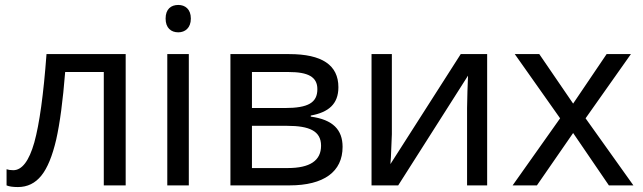

<svg xmlns="http://www.w3.org/2000/svg" viewBox="-20 -757 2624 784"><path d="M493.2 -536.1H169.9C157.7 -371.1 141.1 -251 120.1 -175.3C98.6 -99.6 69.8 -62 34.2 -62C22.9 -62 13.7 -63.5 6.8 -65.9V0C16.6 4.4 32.2 6.8 53.2 6.8C91.8 6.8 124 -8.8 148.9 -40C173.8 -70.8 193.8 -120.1 209.5 -187C224.6 -253.9 236.8 -345.7 246.1 -462.9H403.8V0H493.2Z M656.2 -681.2C656.2 -642.6 678.7 -625 708 -625C735.4 -625 759.3 -642.6 759.3 -681.2C759.3 -720.2 735.4 -736.8 708 -736.8C678.7 -736.8 656.2 -720.2 656.2 -681.2ZM751 -536.1H663.1V0H751Z M1361.8 -400.9C1361.8 -491.2 1294.9 -536.1 1161.1 -536.1H920.9V0H1162.1C1302.2 0 1378.9 -55.7 1378.9 -157.2C1378.9 -227.1 1339.4 -268.6 1249 -280.8V-285.2C1321.3 -298.3 1361.8 -332 1361.8 -400.9ZM1275.9 -393.1C1275.9 -337.9 1238.8 -315.9 1143.1 -315.9H1008.8V-462.9H1159.2C1237.3 -462.9 1275.9 -443.4 1275.9 -393.1ZM1291 -162.1C1291 -101.1 1245.6 -70.8 1154.8 -70.8H1008.8V-243.2H1152.8C1243.2 -243.2 1291 -222.2 1291 -162.1Z M1497.1 -536.1V0H1606L1891.1 -448.2L1888.7 -383.8L1887.2 -315.9V0H1969.2V-536.1H1861.3L1574.2 -86.9L1576.2 -114.3L1580.1 -209V-536.1Z M2073.2 0H2172.4L2320.3 -213.9L2466.3 0H2566.4L2371.1 -273.9L2556.2 -536.1H2457L2320.3 -334L2182.1 -536.1H2082L2267.1 -273.9Z"/></svg>

Font: Noto Reveo Sans
Style: Regular
Weight: 400
Designer: Monotype Design team
Foundry: Monotype Imaging Inc.
Version: Version 1.04